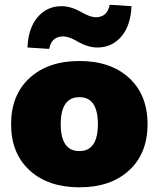

<svg xmlns="http://www.w3.org/2000/svg" viewBox="-20 -780 671 812"><path d="M188 -573.2 96.2 -579.1Q99.6 -661.6 139.4 -707.8Q179.2 -753.9 240.2 -753.9Q280.3 -753.9 325.2 -728Q362.3 -707 384.8 -707Q434.1 -707 443.8 -759.8L536.1 -753.9Q532.7 -671.4 492.9 -625.2Q453.1 -579.1 392.1 -579.1Q351.1 -579.1 305.2 -606Q271.5 -626 247.1 -626Q197.8 -626 188 -573.2ZM526.1 -59.6Q448.2 12.2 315.9 12.2Q183.6 12.2 105.2 -59.6Q26.9 -131.3 26.9 -254.9Q26.9 -378.4 105.2 -450.2Q183.6 -522 315.9 -522Q448.2 -522 526.1 -450.2Q604 -378.4 604 -254.9Q604 -131.3 526.1 -59.6ZM315.9 -141.1Q394 -141.1 394 -254.9Q394 -369.1 315.9 -369.1Q236.8 -369.1 236.8 -254.9Q236.8 -141.1 315.9 -141.1Z"/></svg>

Font: Mulish ExtraBlack
Style: Regular
Weight: 1000
Designer: Vernon Adams
Foundry: Vernon Adams
Version: Version 3.603; ttfautohint (v1.8.3)